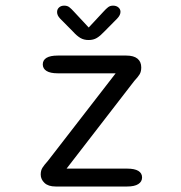

<svg xmlns="http://www.w3.org/2000/svg" viewBox="-20 -678 659 698"><path d="M128 -43.5Q128 -58 134.2 -68Q140.5 -78 154 -93L400.5 -411.5H189.5Q163 -411.5 149.2 -420Q135.5 -428.5 135.5 -444Q135.5 -459.5 149.2 -467.8Q163 -476 189.5 -476H439.5Q466 -476 479.8 -464.8Q493.5 -453.5 493.5 -433Q493.5 -418 487.8 -408.2Q482 -398.5 468 -383.5L222 -65H442.5Q469 -65 482.8 -56.8Q496.5 -48.5 496.5 -33Q496.5 -17.5 482.8 -8.8Q469 0 442.5 0H182Q155.5 0 141.8 -13Q128 -26 128 -43.5ZM406 -610.5 359 -563Q344.5 -547.5 332 -540Q319.5 -532.5 302 -532.5Q285 -532.5 272.2 -540Q259.5 -547.5 245.5 -563L198.5 -610.5Q187.5 -622 187.5 -634Q187.5 -644.5 194.8 -651Q202 -657.5 213.5 -657.5Q224.5 -657.5 231.8 -652Q239 -646.5 248 -636.5L302.5 -578L356.5 -636Q365.5 -646 373 -651.8Q380.5 -657.5 391 -657.5Q403 -657.5 410.5 -651Q418 -644.5 418 -635Q418 -623 406 -610.5Z"/></svg>

Font: Sono Monospace
Style: Regular
Weight: 400
Designer: Tyler Finck
Foundry: Tyler Finck
Version: Version 2.112